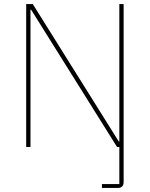

<svg xmlns="http://www.w3.org/2000/svg" viewBox="-20 -718 732 938"><path d="M478 200.2V181.2H563V0H551.8L131.8 -670.9H128.9V0H107.9V-698.2H140.1L560.1 -26.9H563V-698.2H584V170.9Q584 200.2 555.2 200.2Z"/></svg>

Font: Anuphan Thin
Style: Regular
Weight: 250
Designer: Mike Abbink, Paul van der Laan, Pieter van Rosmalen, Mint Tantisuwanna
Foundry: Bold Monday; Cadson Demak
Version: Version 3.002;hotconv 1.0.109;makeotfexe 2.5.65596